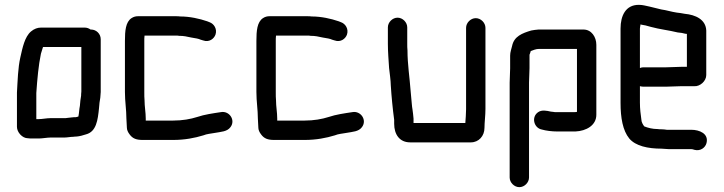

<svg xmlns="http://www.w3.org/2000/svg" viewBox="-20 -567 2989 793"><path d="M293 -83C288 -83 283 -83 276 -82L258 -80C253 -79 250 -79 247 -79H188C173 -79 154 -75 140 -75H130V-183C134 -241 139 -297 149 -345L157 -371C158 -372 158 -372 158 -373H316V-189C315 -180 315 -175 315 -172C314 -167 313 -160 312 -152L310 -130C307 -116 307 -102 304 -87V-86C300 -85 297 -83 293 -83ZM95 4C100 5 108 5 117 5H140C155 5 175 1 190 1H247C258 1 271 -2 283 -2C288 -3 293 -3 296 -3C308 -4 324 -8 335 -12C378 -23 384 -71 389 -121L391 -143C394 -160 395 -166 396 -187V-405C396 -427 378 -445 356 -445H354C347 -450 339 -453 330 -453H149C135 -453 121 -448 108 -437C82 -415 73 -370 64 -330C54 -286 53 -235 50 -185V-43C50 -21 72 4 95 4Z M577 -153C576 -162 576 -174 576 -187V-398C576 -405 576 -412 577 -420H705C711 -420 716 -420 720 -419C739 -419 752 -416 770 -412C782 -410 783 -410 793 -408C799 -407 804 -405 809 -403L819 -400C844 -391 864 -407 870 -424C878 -448 863 -469 846 -475L836 -479C804 -490 764 -499 724 -499C719 -500 713 -500 706 -500H550C541 -500 532 -498 523 -492C499 -476 496 -440 496 -398V-187C496 -147 502 -114 502 -78C502 -66 504 -53 504 -40C504 -31 508 -21 516 -11C528 5 543 11 569 11H695C743 11 784 3 820 -8C834 -14 851 -15 867 -18C894 -23 918 -23 932 -42C954 -71 927 -110 893 -104C860 -99 824 -94 795 -84C767 -75 733 -69 695 -69H582V-77C582 -103 577 -127 577 -153Z M1120 -153C1119 -162 1119 -174 1119 -187V-398C1119 -405 1119 -412 1120 -420H1248C1254 -420 1259 -420 1263 -419C1282 -419 1295 -416 1313 -412C1325 -410 1326 -410 1336 -408C1342 -407 1347 -405 1352 -403L1362 -400C1387 -391 1407 -407 1413 -424C1421 -448 1406 -469 1389 -475L1379 -479C1347 -490 1307 -499 1267 -499C1262 -500 1256 -500 1249 -500H1093C1084 -500 1075 -498 1066 -492C1042 -476 1039 -440 1039 -398V-187C1039 -147 1045 -114 1045 -78C1045 -66 1047 -53 1047 -40C1047 -31 1051 -21 1059 -11C1071 5 1086 11 1112 11H1238C1286 11 1327 3 1363 -8C1377 -14 1394 -15 1410 -18C1437 -23 1461 -23 1475 -42C1497 -71 1470 -110 1436 -104C1403 -99 1367 -94 1338 -84C1310 -75 1276 -69 1238 -69H1125V-77C1125 -103 1120 -127 1120 -153Z M1582 -454V-386C1582 -353 1585 -318 1587 -286C1589 -268 1594 -233 1594 -215C1597 -167 1602 -117 1608 -72V-56C1608 -12 1630 21 1674 21H1925C1957 21 1981 -5 1981 -39C1981 -62 1985 -90 1985 -117V-452C1985 -473 1966 -492 1945 -492C1924 -492 1905 -473 1905 -452V-116C1905 -99 1903 -74 1902 -61V-59H1688V-77L1686 -97C1685 -111 1682 -121 1681 -136L1676 -191C1672 -247 1663 -301 1663 -359C1662 -368 1662 -377 1662 -386V-454C1662 -475 1643 -494 1622 -494C1601 -494 1582 -475 1582 -454Z M2165 166V-226C2165 -239 2167 -273 2167 -286V-341C2169 -346 2171 -351 2172 -356C2183 -360 2193 -365 2207 -365H2363V-105C2360 -104 2357 -104 2354 -104H2271C2267 -105 2262 -105 2255 -106C2238 -110 2218 -114 2203 -104C2173 -84 2185 -38 2218 -32C2235 -27 2260 -24 2280 -24H2357C2401 -26 2443 -49 2443 -93V-382C2443 -414 2423 -445 2390 -445H2204C2193 -444 2183 -443 2174 -441C2137 -430 2103 -417 2095 -377C2092 -364 2087 -352 2087 -337V-285C2087 -272 2085 -239 2085 -226V166C2085 187 2104 206 2125 206C2146 206 2165 187 2165 166Z M2793 -211H2847C2871 -209 2897 -232 2897 -257V-441C2895 -487 2852 -506 2808 -510L2791 -513L2775 -515C2754 -518 2733 -525 2711 -528C2696 -531 2677 -537 2662 -540C2646 -543 2636 -547 2618 -547C2564 -547 2543 -502 2543 -449V-142C2543 -81 2552 -28 2579 5C2605 36 2656 47 2712 47C2723 47 2731 49 2743 49H2835C2841 49 2844 51 2849 52C2873 58 2893 43 2898 24C2908 -15 2869 -31 2835 -31H2734C2727 -32 2720 -33 2712 -33C2707 -33 2702 -33 2696 -34C2675 -34 2656 -39 2641 -45C2636 -51 2629 -63 2629 -73C2626 -95 2623 -117 2623 -143V-211C2628 -210 2632 -209 2637 -209H2731C2746 -209 2779 -211 2793 -211ZM2731 -289H2637C2632 -289 2628 -288 2623 -286V-449C2623 -452 2624 -456 2625 -463V-466C2631 -465 2638 -463 2646 -462L2668 -456C2704 -446 2743 -442 2779 -433L2796 -431C2802 -430 2810 -427 2817 -427V-291H2793C2780 -291 2746 -289 2731 -289Z"/></svg>

Font: Electronic
Style: ExBd
Weight: 800
Version: Version 1.011